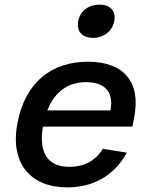

<svg xmlns="http://www.w3.org/2000/svg" viewBox="-20 -800 660 832"><path d="M56 -268.5C21 -89 115.5 12 271 12C380.5 12 473.5 -35.5 529.5 -138.5L426 -155C392 -101 341.5 -77 281 -77C188.5 -77 146.5 -136 166 -251.5H553.5L561.5 -291.5C591.5 -447.5 514.5 -532.5 361 -532.5C207 -532.5 90.5 -447 56 -268.5ZM383 -636C429 -636 466.5 -664 475 -708.5C483.5 -753 457 -780 411 -780C364.5 -780 327.5 -753 319 -708.5C310.5 -664 336.5 -636 383 -636ZM185 -321.5C217.5 -404.5 277 -444 353 -444C428.5 -444 475.5 -406 458.5 -321.5Z"/></svg>

Font: Monaspace Neon Medium
Style: Italic
Weight: 500
Italic angle: -11°
Designer: Riley Cran & the Lettermatic Team
Foundry: Lettermatic
Version: Version 1.200 (Monaspace Neon)